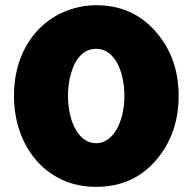

<svg xmlns="http://www.w3.org/2000/svg" viewBox="-20 -703 733 731"><path d="M579.1 -575.2Q660.2 -478 660.2 -337.9Q660.2 -198.2 579.6 -99.6Q491.7 8.3 346.7 8.3Q272.5 8.3 214.4 -19.5Q156.2 -47.4 116 -95Q75.7 -142.6 54.4 -205.3Q33.2 -268.1 33.2 -337.9Q33.2 -392.6 44.9 -439.5Q56.6 -486.3 77.9 -524.7Q99.1 -563 128.2 -592.5Q157.2 -622.1 192.1 -642.1Q227.1 -662.1 266.1 -672.6Q305.2 -683.1 346.7 -683.1Q490.2 -683.1 579.1 -575.2ZM245.1 -403.3Q242.2 -387.2 240.5 -370.8Q238.8 -354.5 238.8 -337.9Q238.8 -304.2 245.6 -271.7Q252.4 -239.3 265.9 -213.9Q279.3 -188.5 299.6 -173.1Q319.8 -157.7 346.7 -157.7Q369.1 -157.7 388.9 -171.1Q408.7 -184.6 422.9 -208.5Q437 -232.4 445.3 -265.4Q453.6 -298.3 453.6 -337.9Q453.6 -373.5 446.5 -406Q439.5 -438.5 426 -463.1Q412.6 -487.8 392.6 -502.4Q372.6 -517.1 346.7 -517.1Q322.8 -517.1 305.4 -506.6Q288.1 -496.1 276.1 -479.5Q264.2 -462.9 256.8 -442.6Q249.5 -422.4 245.1 -403.3Z"/></svg>

Font: Paytone One
Style: Regular
Weight: 400
Designer: vernon adams
Foundry: vernon adams
Version: 1.000